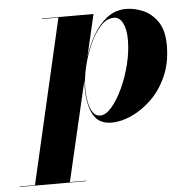

<svg xmlns="http://www.w3.org/2000/svg" viewBox="-147 -521 807 822"><g transform="rotate(-5 257.0 -110.0)"><path d="M219 -145.5Q219 -163 221 -183.5L120.5 248H190V250H-95V248H-29.5L133 -458H62V-460H284L242 -280Q257 -327.5 282 -371Q307 -414.5 342.5 -442Q378 -469.5 425 -469.5Q459.5 -469.5 496.5 -454Q533.5 -438.5 559.2 -401.5Q585 -364.5 585 -299.5Q585 -224.5 559.2 -166.8Q533.5 -109 492.8 -69.8Q452 -30.5 406.5 -10.2Q361 10 322 10Q265 10 242 -33.2Q219 -76.5 219 -145.5ZM221 -145.5Q221 -115 226.2 -87.2Q231.5 -59.5 243.5 -42Q255.5 -24.5 275 -24.5Q299 -24.5 324.5 -54Q350 -83.5 372 -130.8Q394 -178 407.5 -232.5Q421 -287 421 -337.5Q421 -382.5 407.2 -409.5Q393.5 -436.5 369 -436.5Q338 -436.5 311 -406.8Q284 -377 263.8 -331.2Q243.5 -285.5 232.2 -235.8Q221 -186 221 -145.5Z"/></g></svg>

Font: Bodoni* 96
Style: Bold Italic
Weight: 700
Italic angle: -13°
Version: Version 2.2